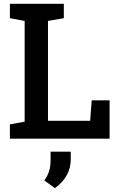

<svg xmlns="http://www.w3.org/2000/svg" viewBox="-20 -731 628 1012"><path d="M32.2 0V-75.2L109.9 -89.8V-620.6L32.2 -635.3V-710.9H316.4V-635.3L232.9 -620.6V-94.2H455.1L463.4 -202.1H557.6V0ZM269.5 260.7 213.9 220.2Q230.5 196.3 238.5 172.1Q246.6 147.9 246.6 113.8V68.4H353V109.4Q353 154.8 331.1 193.6Q309.1 232.4 269.5 260.7Z"/></svg>

Font: Roboto Slab Medium
Style: Regular
Weight: 500
Designer: Google
Version: Version 2.001; ttfautohint (v1.8.3)